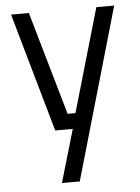

<svg xmlns="http://www.w3.org/2000/svg" viewBox="-52 -541 587 805"><g transform="rotate(-5 241.5 -139.0)"><path d="M25 -500H100L225 -65H258L384 -500H459L251 222H176L241 0H167Z"/></g></svg>

Font: TitilliumWeb-Regular
Style: Regular
Weight: 400
Version: Version 1.001;PS 57.000;hotconv 1.0.70;makeotf.lib2.5.55311